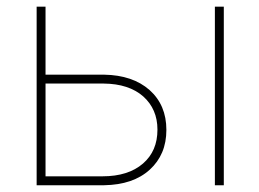

<svg xmlns="http://www.w3.org/2000/svg" viewBox="-20 -548 766 568"><path d="M114.7 -528.3C114.7 -528.3 88.4 -528.3 88.4 -528.3C88.4 -528.3 88.4 0 88.4 0C88.4 0 288.1 0 288.1 0C288.1 0 288.1 0 288.1 0C345.2 -1 390.1 -16.1 422.9 -45.9C455.6 -75.7 472.2 -114.7 472.2 -163.6C472.2 -163.6 472.2 -163.6 472.2 -163.6C472.2 -212.9 455.6 -252 422.4 -281.7C389.2 -311 344.2 -326.2 288.1 -327.1C288.1 -327.1 114.7 -327.1 114.7 -327.1C114.7 -327.1 114.7 -528.3 114.7 -528.3ZM287.1 -300.8C287.1 -300.8 287.1 -300.8 287.1 -300.8C336.4 -300.3 375.5 -287.6 403.8 -262.7C431.6 -237.8 445.8 -205.1 445.8 -164.6C445.8 -164.6 445.8 -164.6 445.8 -164.6C445.8 -122.1 431.6 -88.9 402.8 -64C374 -39.1 334 -26.4 283.2 -26.4C283.2 -26.4 114.7 -26.4 114.7 -26.4C114.7 -26.4 114.7 -300.8 114.7 -300.8C114.7 -300.8 287.1 -300.8 287.1 -300.8ZM642.1 -528.3C642.1 -528.3 615.7 -528.3 615.7 -528.3C615.7 -528.3 615.7 0 615.7 0C615.7 0 642.1 0 642.1 0C642.1 0 642.1 -528.3 642.1 -528.3Z"/></svg>

Font: WOX
Style: Regular
Weight: 500
Designer: Google
Foundry: ""
Version: ""